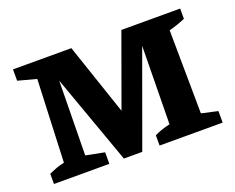

<svg xmlns="http://www.w3.org/2000/svg" viewBox="-92 -690 1032 844"><g transform="rotate(-20 424.5 -267.5)"><path d="M743 -71 819 -54V0H524V-48Q556 -64 597 -73L602 -438L443 0H357L207 -419L202 -71L289 -54V0H30V-48Q48 -56 65.5 -62.5Q83 -69 103 -73L119 -459L33 -482V-535H306L419 -201L540 -535H815V-487Q799 -480 779 -473Q759 -466 739 -461Z"/></g></svg>

Font: Piazzolla SC
Style: Bold
Weight: 700
Designer: Juan Pablo del Peral
Foundry: Huerta Tipografica
Version: Version 1.330